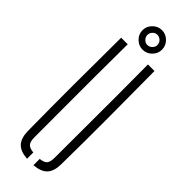

<svg xmlns="http://www.w3.org/2000/svg" viewBox="-323 -996 1015 1015"><g transform="rotate(45 185.0 -488.0)"><path d="M60.5 -103Q58.5 -280 58.8 -451.8Q59 -623.5 60.5 -800H109.5Q108.5 -682 108.2 -566.2Q108 -450.5 108.2 -335Q108.5 -219.5 108.5 -101.5Q108.5 -71.5 119.8 -58.5Q131 -45.5 161 -42.5V4.5Q108.5 0.5 85 -25Q61.5 -50.5 60.5 -103ZM209 4.5V-42.5Q239 -45.5 249.8 -58.5Q260.5 -71.5 260.5 -101.5Q260.5 -219.5 261 -335Q261.5 -450.5 261.5 -566.2Q261.5 -682 260.5 -800H309.5Q311 -623.5 311.5 -451.8Q312 -280 309.5 -103Q309 -50.5 285.2 -25Q261.5 0.5 209 4.5ZM185 -835Q156 -835 134 -856.5Q112 -878 112 -908Q112 -937.5 133.8 -959.2Q155.5 -981 185 -981Q215 -981 236.5 -959.2Q258 -937.5 258 -908Q258 -878 236.2 -856.5Q214.5 -835 185 -835ZM185 -870.5Q201 -870.5 212.2 -882Q223.5 -893.5 223.5 -908Q223.5 -924 211.8 -935.2Q200 -946.5 185 -946.5Q170.5 -946.5 159.2 -935.2Q148 -924 148 -908Q148 -893.5 159 -882Q170 -870.5 185 -870.5Z"/></g></svg>

Font: Big Shoulders Stencil Text Thin ExtraLight
Style: Regular
Weight: 250
Version: Version 2.001